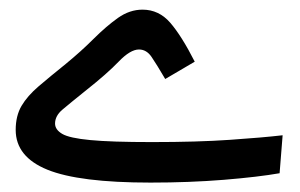

<svg xmlns="http://www.w3.org/2000/svg" viewBox="-20 -378 626 400"><path d="M293.5 2.4Q145 2.4 78.9 -24.4Q12.7 -51.3 12.7 -107.4Q12.7 -136.7 24.9 -157.5Q37.1 -178.2 60.5 -198.2Q84 -218.3 116.7 -244.6Q148.9 -271 175 -297.1Q201.2 -323.2 225.6 -340.6Q250 -357.9 276.9 -357.9Q311 -357.9 334.7 -330.6Q358.4 -303.2 385.7 -249.5L324.2 -213.4Q306.2 -244.1 295.7 -259.5Q285.2 -274.9 269.5 -274.9Q251.5 -274.9 227.1 -249.5Q202.6 -224.1 160.6 -190.9Q126 -163.1 110.4 -149.9Q94.7 -136.7 94.7 -120.6Q94.7 -107.9 109.6 -99.1Q124.5 -90.3 168 -86.2Q211.4 -82 296.9 -82Q391.6 -82 459 -86.7Q526.4 -91.3 568.8 -96.2L562.5 -17.1Q518.1 -9.3 446.3 -3.4Q374.5 2.4 293.5 2.4Z"/></svg>

Font: Cascadia Mono NF SemiLight
Style: Regular
Weight: 350
Monospace: yes
Designer: Aaron Bell
Foundry: Saja Typeworks
Version: Version 2404.023; ttfautohint (v1.8.4)